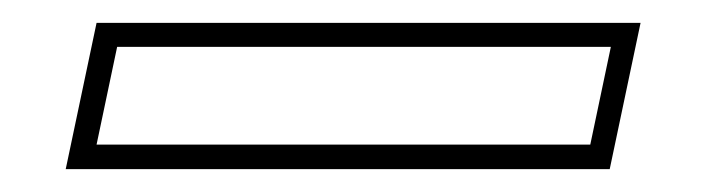

<svg xmlns="http://www.w3.org/2000/svg" viewBox="-20 -20 618 168"><path d="M37.5 128 64.5 0H540.5L513.5 128ZM64.5 106.5H496.5L514.5 21H82.5Z"/></svg>

Font: Tourney Expanded ExtraLight
Style: Italic
Weight: 200
Width: 7
Italic angle: -12°
Designer: Tyler Finck
Foundry: Etcetera Type Co
Version: Version 1.010; ttfautohint (v1.8.3)